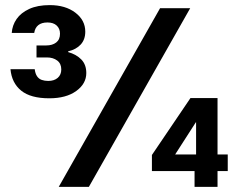

<svg xmlns="http://www.w3.org/2000/svg" viewBox="-20 -732 931 752"><path d="M173 -347Q100 -347 63 -377Q26 -407 21 -461H116Q118 -444 125 -433.5Q132 -423 143.5 -419Q155 -415 169 -415Q192 -415 206 -427Q220 -439 220 -460Q220 -483 204 -495Q188 -507 164 -507H123V-554H161Q185 -554 200 -565.5Q215 -577 215 -600Q215 -620 202 -632Q189 -644 166 -644Q143 -644 130 -633.5Q117 -623 114 -603H26Q28 -633 45 -657.5Q62 -682 94.5 -697Q127 -712 175 -712Q236 -712 275 -682.5Q314 -653 314 -608Q314 -577 296 -557.5Q278 -538 247 -531V-528Q279 -519 298.5 -499Q318 -479 318 -446Q318 -404 278.5 -375.5Q239 -347 173 -347ZM210 0 607 -700H725L328 0ZM742 0V-62H575V-125L726 -348H832V-127H872V-62H832V0ZM666 -127H748V-253H747Z"/></svg>

Font: DM Sans 28pt SemiBold
Style: Regular
Weight: 600
Version: Version 4.004;gftools[0.9.30]